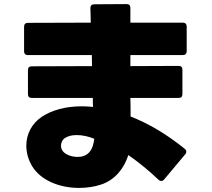

<svg xmlns="http://www.w3.org/2000/svg" viewBox="-20 -848 1040 941"><path d="M477 56C543 34 588 -22 609 -88C661 -52 712 -10 757 33C761 37 766 39 770 39C775 39 780 37 784 32L888 -92C892 -96 893 -101 893 -105C893 -110 891 -114 885 -119C795 -192 705 -244 620 -277C620 -307 620 -337 619 -368H855C868 -368 874 -374 874 -387V-506C874 -519 868 -525 855 -525L619 -524C619 -542 619 -560 619 -578H876C888 -578 895 -585 895 -597V-718C895 -730 888 -737 876 -737H619C619 -762 619 -786 619 -810C619 -822 612 -828 600 -828L442 -827C429 -827 423 -820 423 -808C424 -786 424 -762 425 -737L117 -736C104 -736 98 -729 98 -717V-597C98 -585 104 -578 117 -578H430C430 -560 431 -542 431 -524L136 -523C123 -523 117 -517 117 -504V-387C117 -374 123 -368 136 -368H435C435 -352 435 -337 436 -324C416 -326 398 -327 380 -327C301 -327 235 -308 187 -277C135 -243 109 -190 109 -134C109 -101 118 -67 136 -36C179 37 273 73 367 73C404 73 442 68 477 56ZM442 -168C436 -115 416 -93 391 -84C381 -80 370 -79 360 -79C327 -79 293 -93 283 -115C280 -121 279 -128 279 -134C279 -149 286 -164 299 -172C315 -182 334 -186 356 -186C383 -186 412 -180 442 -168Z"/></svg>

Font: LINE Seed JP_OTF ExtraBold
Style: Regular
Weight: 800
Designer: LY Corporation & Fontrix & Fontworks
Version: Version 1.013